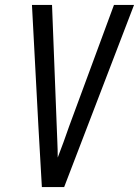

<svg xmlns="http://www.w3.org/2000/svg" viewBox="-20 -755 561 775"><path d="M149 0 135 -245 109 -735H190L209 -245Q210 -213 211.5 -181.5Q213 -150 213 -119Q225 -150 236.5 -181.5Q248 -213 259 -245L440 -735H521L239 0Z"/></svg>

Font: Iosevka Web
Style: Italic
Weight: 400
Italic angle: -9°
Monospace: yes
Designer: Belleve Invis
Foundry: Belleve Invis
Version: Version 28.0.3; ttfautohint (v1.8.3)